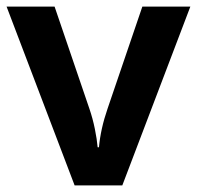

<svg xmlns="http://www.w3.org/2000/svg" viewBox="-20 -564 599 584"><path d="M207 0H352L559 -544H413L307 -233Q286 -172 281 -116H277Q275 -140 268.5 -172Q262 -204 252 -233L146 -544H0Z"/></svg>

Font: Noto Sans UI
Style: Bold
Weight: 700
Designer: Monotype Design Team
Foundry: Monotype Imaging Inc.
Version: Version 1.901